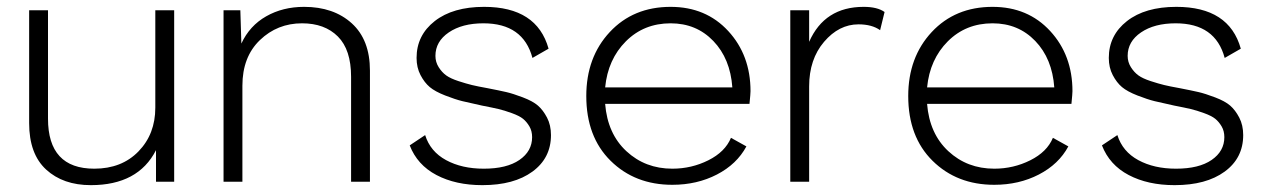

<svg xmlns="http://www.w3.org/2000/svg" viewBox="-20 -530 3695 560"><path d="M245 10Q164 10 114.5 -35.5Q65 -81 65 -171V-500H120V-184Q120 -38 255 -38Q335 -38 384 -88.5Q433 -139 433 -216V-500H488V0H435V-92Q383 10 245 10Z M867 -510Q953 -510 1006 -462Q1059 -414 1059 -324V0H1004V-306Q1004 -385 965.5 -423.5Q927 -462 861 -462Q789 -462 738 -413Q687 -364 687 -280V0H632V-500H681L684 -403Q708 -455 756.5 -482.5Q805 -510 867 -510Z M1387 10Q1309 10 1253 -19.5Q1197 -49 1175 -106L1220 -136Q1235 -88 1281 -63Q1327 -38 1391 -38Q1458 -38 1495 -63.5Q1532 -89 1532 -130Q1532 -148 1524 -161.5Q1516 -175 1505.5 -183.5Q1495 -192 1473 -200Q1451 -208 1434 -212Q1417 -216 1386 -222Q1349 -230 1328.5 -235Q1308 -240 1278.5 -251.5Q1249 -263 1233.5 -276Q1218 -289 1206.5 -311Q1195 -333 1195 -361Q1195 -427 1248 -468.5Q1301 -510 1392 -510Q1546 -510 1580 -388L1533 -361Q1506 -462 1390 -462Q1328 -462 1289 -435.5Q1250 -409 1250 -367Q1250 -349 1259.5 -334Q1269 -319 1281.5 -310Q1294 -301 1317 -293.5Q1340 -286 1356.5 -282Q1373 -278 1401 -273Q1437 -266 1456.5 -261.5Q1476 -257 1505 -246Q1534 -235 1549 -222Q1564 -209 1575.5 -187Q1587 -165 1587 -136Q1587 -69 1533 -29.5Q1479 10 1387 10Z M1941 9Q1832 9 1761 -61Q1690 -131 1690 -250Q1690 -363 1758.5 -436.5Q1827 -510 1936 -510Q2039 -510 2104 -439.5Q2169 -369 2169 -264Q2169 -257 2166 -227H1745Q1752 -140 1807 -89Q1862 -38 1941 -38Q1997 -38 2046 -62.5Q2095 -87 2112 -128L2157 -103Q2129 -51 2071 -21Q2013 9 1941 9ZM1745 -275H2116Q2110 -359 2060.5 -410.5Q2011 -462 1936 -462Q1858 -462 1805.5 -409.5Q1753 -357 1745 -275Z M2499 -510Q2539 -510 2560 -495L2547 -442Q2523 -459 2484 -459Q2427 -459 2383.5 -408Q2340 -357 2340 -278V0H2285V-500H2340V-408Q2385 -510 2499 -510Z M2880 9Q2771 9 2700 -61Q2629 -131 2629 -250Q2629 -363 2697.5 -436.5Q2766 -510 2875 -510Q2978 -510 3043 -439.5Q3108 -369 3108 -264Q3108 -257 3105 -227H2684Q2691 -140 2746 -89Q2801 -38 2880 -38Q2936 -38 2985 -62.5Q3034 -87 3051 -128L3096 -103Q3068 -51 3010 -21Q2952 9 2880 9ZM2684 -275H3055Q3049 -359 2999.5 -410.5Q2950 -462 2875 -462Q2797 -462 2744.5 -409.5Q2692 -357 2684 -275Z M3406 10Q3328 10 3272 -19.5Q3216 -49 3194 -106L3239 -136Q3254 -88 3300 -63Q3346 -38 3410 -38Q3477 -38 3514 -63.5Q3551 -89 3551 -130Q3551 -148 3543 -161.5Q3535 -175 3524.5 -183.5Q3514 -192 3492 -200Q3470 -208 3453 -212Q3436 -216 3405 -222Q3368 -230 3347.5 -235Q3327 -240 3297.5 -251.5Q3268 -263 3252.5 -276Q3237 -289 3225.5 -311Q3214 -333 3214 -361Q3214 -427 3267 -468.5Q3320 -510 3411 -510Q3565 -510 3599 -388L3552 -361Q3525 -462 3409 -462Q3347 -462 3308 -435.5Q3269 -409 3269 -367Q3269 -349 3278.5 -334Q3288 -319 3300.5 -310Q3313 -301 3336 -293.5Q3359 -286 3375.5 -282Q3392 -278 3420 -273Q3456 -266 3475.5 -261.5Q3495 -257 3524 -246Q3553 -235 3568 -222Q3583 -209 3594.5 -187Q3606 -165 3606 -136Q3606 -69 3552 -29.5Q3498 10 3406 10Z"/></svg>

Font: Human Sans Light
Style: Regular
Weight: 300
Designer: Tim Radville
Foundry: Continuum
Version: Version 1.000;FEAKit 1.0